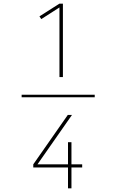

<svg xmlns="http://www.w3.org/2000/svg" viewBox="-20 -868 640 1056"><path d="M307 -444V-827L207 -763L197 -778L307 -848H326V-444ZM373 168H354V53H163V36L353 -236H376L186 36H354V-86H373V36H432V53H373ZM99 -333V-347H501V-333Z"/></svg>

Font: Zed Sans Thin Extended
Style: Regular
Weight: 100
Width: 7
Designer: Belleve Invis
Foundry: Belleve Invis
Version: Version 1.0.0; ttfautohint (v1.8.4)